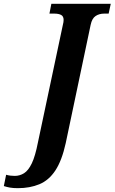

<svg xmlns="http://www.w3.org/2000/svg" viewBox="-154 -734 598 1002"><path d="M-61 248Q-85 248 -102 245Q-119 242 -134 237L-122 178Q-112 181 -100.5 182.5Q-89 184 -77 184Q-51 184 -28.5 170Q-6 156 12 118.5Q30 81 44 9L174 -604Q176 -611 177 -618Q178 -625 178 -630Q178 -649 165 -656Q152 -663 129 -663H104L114 -714H424L413 -663H390Q364 -663 345 -650.5Q326 -638 319 -604L189 13Q169 104 135 155.5Q101 207 51.5 227.5Q2 248 -61 248Z"/></svg>

Font: Noto Serif Condensed
Style: Bold Italic
Weight: 700
Width: 3
Italic angle: -12°
Designer: Monotype Design Team
Foundry: Monotype Imaging Inc.
Version: Version 2.014